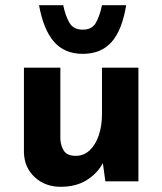

<svg xmlns="http://www.w3.org/2000/svg" viewBox="-20 -697 624 738"><path d="M213 21Q154 21 114 -15.5Q74 -52 72 -110V-437H212V-162Q214 -133 227 -115.5Q240 -98 271 -98Q302 -98 324.5 -119Q347 -140 359.5 -176.5Q372 -213 372 -259V-437H512V0H385L374 -80L376 -71Q354 -30 313 -4.5Q272 21 213 21ZM298 -490Q228 -490 187.5 -536.5Q147 -583 130 -677H223Q232 -634 247.5 -608.5Q263 -583 298 -583Q333 -583 348 -608.5Q363 -634 372 -677H465Q449 -580 408.5 -535Q368 -490 298 -490Z"/></svg>

Font: Reem Kufi
Style: Regular
Weight: 400
Designer: Khaled Hosny
Version: Version 1.6